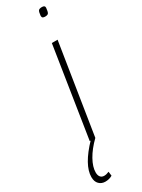

<svg xmlns="http://www.w3.org/2000/svg" viewBox="-314 -740 725 983"><g transform="rotate(-30 48.5 -248.5)"><path d="M148 -717Q166 -717 165 -703Q163 -681 158.5 -673.5Q154 -666 138 -666Q130 -666 125 -669Q120 -672 120 -681Q122 -703 127 -710Q132 -717 148 -717ZM17 0 100 -532H134L50 0ZM25 -3 50 0Q8 41 -14.5 81.5Q-37 122 -37 154Q-37 172 -29 181.5Q-21 191 -7 191Q6 191 22 184L25 209Q7 220 -17 220Q-39 220 -53.5 205.5Q-68 191 -68 164Q-68 94 25 -3Z"/></g></svg>

Font: Georama SemiCondensed ExtraLight
Style: Italic
Weight: 200
Width: 4
Italic angle: -9°
Designer: Jean-Baptiste Levee
Foundry: Production Type
Version: Version 1.000